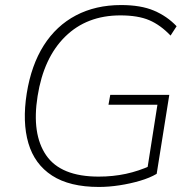

<svg xmlns="http://www.w3.org/2000/svg" viewBox="-20 -733 763 761"><path d="M372 8Q256 8 186.5 -37Q117 -82 92.5 -165.5Q68 -249 86 -363Q104 -475 153.5 -553Q203 -631 281 -672Q359 -713 460 -713Q538 -713 590 -691Q642 -669 680 -629L656 -592Q616 -634 571.5 -653Q527 -672 457 -672Q324 -672 238.5 -588Q153 -504 129 -352Q105 -202 163 -117.5Q221 -33 371 -33Q428 -33 479 -44Q530 -55 578 -77L560 -38L604 -318H410L417 -357H651L601 -44Q574 -28 535 -16.5Q496 -5 453.5 1.5Q411 8 372 8Z"/></svg>

Font: Mulish ExtraLight ExtraLight
Style: Italic
Weight: 250
Italic angle: -9°
Version: Version 3.603